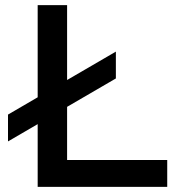

<svg xmlns="http://www.w3.org/2000/svg" viewBox="-20 -724 690 744"><path d="M240 -310V-104H628V0H126V-243L11 -176V-280L126 -347V-704H240V-414L429 -524V-420Z"/></svg>

Font: CBA Beacon Sans Bold
Style: Regular
Weight: 700
Designer: Wei Huang
Foundry: Wei Huang
Version: Version 1.002